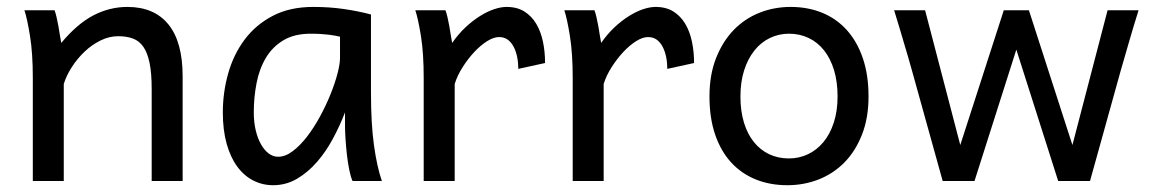

<svg xmlns="http://www.w3.org/2000/svg" viewBox="-20 -528 3363 560"><path d="M422.4 0V-268.6Q422.4 -314.5 416.3 -344.2Q410.2 -374 398.2 -391.4Q386.2 -408.7 367.9 -415.5Q349.6 -422.4 324.7 -422.4Q298.3 -422.4 273.2 -409.9Q248 -397.5 227.1 -377.7Q206.1 -357.9 189.9 -333Q173.8 -308.1 166 -283.2V0H75.7V-300.3Q75.7 -372.6 67.6 -422.6Q59.6 -472.7 51.3 -498H139.2Q142.1 -490.2 145 -477.8Q147.9 -465.3 150.4 -451.7Q152.8 -438 154.8 -424.8L158.7 -402.8Q205.1 -458.5 252.4 -483.2Q299.8 -507.8 351.6 -507.8Q429.7 -507.8 471.2 -456.8Q512.7 -405.8 512.7 -305.2V0Z M971.7 -420.9Q965.8 -422.4 958.5 -423.8Q951.2 -425.3 941.2 -426.5Q931.2 -427.7 917.7 -428.7Q904.3 -429.7 886.2 -429.7Q838.4 -429.7 806.4 -410.4Q774.4 -391.1 755.4 -359.1Q736.3 -327.1 728.3 -285.6Q720.2 -244.1 720.2 -200.2Q720.2 -171.9 725.8 -148.2Q731.4 -124.5 741.2 -107.2Q751 -89.8 763.7 -80.3Q776.4 -70.8 791 -70.8Q812.5 -70.8 834.2 -87.4Q856 -104 876 -130.1Q896 -156.2 913.6 -188.7Q931.2 -221.2 944.1 -253.2Q957 -285.2 964.4 -313.5Q971.7 -341.8 971.7 -358.9ZM1008.3 0Q1002.9 -11.7 998.8 -32.2Q994.6 -52.7 991.9 -75.9Q989.3 -99.1 987.8 -122.1Q986.3 -145 986.3 -161.1V-200.2Q971.7 -162.1 951.4 -124.3Q931.2 -86.4 905 -56.2Q878.9 -25.9 846.7 -6.8Q814.5 12.2 776.4 12.2Q745.6 12.2 718.8 -1.5Q691.9 -15.1 672.1 -42Q652.3 -68.8 641.1 -108.6Q629.9 -148.4 629.9 -200.2Q629.9 -258.3 645.5 -313.7Q661.1 -369.1 693.4 -412.4Q725.6 -455.6 775.4 -481.7Q825.2 -507.8 893.6 -507.8Q940.9 -507.8 982.9 -501.7Q1024.9 -495.6 1062 -485.8V-258.8Q1062 -166.5 1070.8 -103.8Q1079.6 -41 1093.8 0Z M1215.8 0V-300.3Q1215.8 -372.6 1207.8 -422.6Q1199.7 -472.7 1191.4 -498H1279.3Q1282.2 -490.2 1285.2 -477.8Q1288.1 -465.3 1290.5 -451.7Q1293 -438 1294.9 -424.8L1298.8 -402.8Q1316.4 -428.2 1337.2 -447.8Q1357.9 -467.3 1379.2 -480.7Q1400.4 -494.1 1420.7 -501Q1440.9 -507.8 1457.5 -507.8Q1488.3 -507.8 1509.5 -494.4Q1530.8 -481 1544.2 -458.3Q1557.6 -435.5 1563.7 -406Q1569.8 -376.5 1569.8 -344.2L1491.7 -327.1Q1491.7 -345.2 1488.3 -362.1Q1484.9 -378.9 1478 -391.8Q1471.2 -404.8 1460.7 -412.4Q1450.2 -419.9 1435.5 -419.9Q1419.9 -419.9 1400.9 -408Q1381.8 -396 1363.5 -376.5Q1345.2 -356.9 1329.6 -332.5Q1314 -308.1 1306.2 -283.2V0Z M1650.4 0V-300.3Q1650.4 -372.6 1642.3 -422.6Q1634.3 -472.7 1626 -498H1713.9Q1716.8 -490.2 1719.7 -477.8Q1722.7 -465.3 1725.1 -451.7Q1727.5 -438 1729.5 -424.8L1733.4 -402.8Q1751 -428.2 1771.7 -447.8Q1792.5 -467.3 1813.7 -480.7Q1835 -494.1 1855.2 -501Q1875.5 -507.8 1892.1 -507.8Q1922.9 -507.8 1944.1 -494.4Q1965.3 -481 1978.8 -458.3Q1992.2 -435.5 1998.3 -406Q2004.4 -376.5 2004.4 -344.2L1926.3 -327.1Q1926.3 -345.2 1922.9 -362.1Q1919.4 -378.9 1912.6 -391.8Q1905.8 -404.8 1895.3 -412.4Q1884.8 -419.9 1870.1 -419.9Q1854.5 -419.9 1835.4 -408Q1816.4 -396 1798.1 -376.5Q1779.8 -356.9 1764.2 -332.5Q1748.5 -308.1 1740.7 -283.2V0Z M2139.6 -246.6Q2139.6 -204.1 2149.9 -170.4Q2160.2 -136.7 2179 -113.5Q2197.8 -90.3 2223.6 -78.1Q2249.5 -65.9 2281.2 -65.9Q2310.5 -65.9 2336.4 -78.1Q2362.3 -90.3 2381.6 -113.5Q2400.9 -136.7 2411.9 -170.4Q2422.9 -204.1 2422.9 -246.6Q2422.9 -289.6 2412.6 -323.5Q2402.3 -357.4 2383.5 -381.1Q2364.7 -404.8 2338.6 -417.2Q2312.5 -429.7 2281.2 -429.7Q2251.5 -429.7 2225.6 -417.2Q2199.7 -404.8 2180.7 -381.1Q2161.6 -357.4 2150.6 -323.5Q2139.6 -289.6 2139.6 -246.6ZM2049.3 -246.6Q2049.3 -309.6 2068.4 -358.2Q2087.4 -406.7 2119.6 -440.2Q2151.9 -473.6 2194.8 -490.7Q2237.8 -507.8 2286.1 -507.8Q2336.4 -507.8 2378.2 -490.7Q2419.9 -473.6 2450 -440.2Q2480 -406.7 2496.6 -358.2Q2513.2 -309.6 2513.2 -246.6Q2513.2 -183.6 2494.1 -135.3Q2475.1 -86.9 2442.9 -54.2Q2410.6 -21.5 2367.7 -4.6Q2324.7 12.2 2276.4 12.2Q2226.1 12.2 2184.3 -4.6Q2142.6 -21.5 2112.5 -54.2Q2082.5 -86.9 2065.9 -135.3Q2049.3 -183.6 2049.3 -246.6Z M2981 -498 3107.9 -105 3210.4 -498H3300.8Q3292 -470.2 3285.4 -448Q3278.8 -425.8 3272.9 -405.5Q3267.1 -385.3 3261.5 -366Q3255.9 -346.7 3249.5 -324.7L3159.2 0H3066.4L2944.3 -383.3L2822.3 0H2729.5L2639.2 -324.7Q2633.8 -344.2 2628.2 -363.3Q2622.6 -382.3 2616.5 -402.8Q2610.4 -423.3 2603.5 -446.8Q2596.7 -470.2 2587.9 -498H2678.2L2780.8 -105L2907.7 -498Z"/></svg>

Font: Andika CyrE
Style: Regular
Weight: 400
Designer: Victor Gaultney, Annie Olsen, Julie Remington, Don Collingsworth, Eric Hays, Becca Hirsbrunner
Foundry: SIL International
Version: Version 5.000